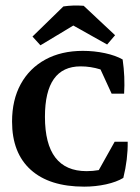

<svg xmlns="http://www.w3.org/2000/svg" viewBox="-20 -679 514 707"><path d="M288.1 -657.7 403.8 -549.3 374.5 -515.1 250 -585 128.9 -512.2 99.6 -544.4 213.4 -655.3Q248.5 -660.6 288.1 -657.7ZM290 8.3Q162.1 8.3 93.3 -53.7Q24.4 -115.7 24.4 -231.4Q24.4 -311 56.4 -369.4Q88.4 -427.7 147 -459.7Q205.6 -491.7 285.2 -491.7Q327.1 -491.7 366.7 -483.2Q406.2 -474.6 431.6 -460Q440.9 -396 437 -334H391.1L350.1 -423.3Q314 -434.6 276.9 -434.6Q145.5 -434.6 145.5 -249Q145.5 -48.8 298.8 -48.8Q322.3 -48.8 343.8 -52.7L402.3 -157.2H450.2Q451.2 -93.3 434.1 -23.9Q409.2 -8.8 370.4 -0.2Q331.5 8.3 290 8.3Z"/></svg>

Font: Markazi Text SemiBold
Style: Regular
Weight: 600
Designer: Borna Izadpanah (Arabic designer), Fiona Ross (Arabic design director) and Florian Runge (Latin designer)
Foundry: Borna Izadpanah and Florian Runge
Version: Version 1.001; ttfautohint (v1.8.3)